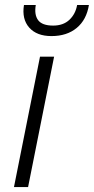

<svg xmlns="http://www.w3.org/2000/svg" viewBox="-20 -758 380 778"><path d="M93.8 0H36.6L142.1 -528.3H199.2ZM340.3 -737.8Q330.6 -677.7 290.8 -644.8Q251 -611.8 188.5 -611.8Q128.9 -611.8 98.4 -646.2Q67.9 -680.7 77.1 -737.8H125Q118.2 -698.2 134.5 -676.3Q150.9 -654.3 195.3 -654.3Q236.3 -654.3 261.2 -677.7Q286.1 -701.2 292.5 -737.8Z"/></svg>

Font: Franko
Style: Light Italic
Weight: 300
Designer: Google
Version: Version 1.200310; 2013